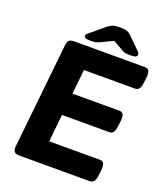

<svg xmlns="http://www.w3.org/2000/svg" viewBox="-154 -963 913 1066"><g transform="rotate(20 302.0 -430.0)"><path d="M89 0Q66 0 57.5 -9.5Q49 -19 51 -40L116 -660Q118 -681 126 -690.5Q134 -700 157 -700H578Q608 -700 603 -650L599 -617Q596 -591 587.5 -580Q579 -569 564 -569H262L247 -424H526Q557 -424 551 -374L547 -341Q544 -315 536 -304Q528 -293 512 -293H233L216 -131H518Q548 -131 543 -81L539 -48Q536 -22 527.5 -11Q519 0 503 0ZM242 -734Q218 -734 210 -738.5Q202 -743 202 -749Q202 -753 205.5 -758.5Q209 -764 222 -774L298 -837Q314 -850 328 -855Q342 -860 371 -860Q400 -860 413 -854.5Q426 -849 439 -836L502 -774Q513 -764 514.5 -758.5Q516 -753 516 -751Q516 -745 509 -739.5Q502 -734 476 -734Q461 -734 449 -735.5Q437 -737 426 -744L365 -779L297 -746Q281 -738 269 -736Q257 -734 242 -734Z"/></g></svg>

Font: Asap Semi Expanded Semi Expanded Regular
Style: Bold Italic
Weight: 700
Width: 6
Italic angle: -6°
Designer: Pablo Cosgaya
Foundry: Omnibus-Type
Version: Version 3.001; ttfautohint (v1.8.4.7-5d5b)